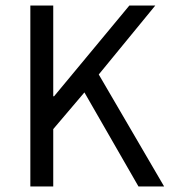

<svg xmlns="http://www.w3.org/2000/svg" viewBox="-20 -676 619 696"><path d="M90 0V-656H173V-327H176L449 -656H543L338 -406L575 0H482L286 -341L173 -208V0Z"/></svg>

Font: Source Sans 3 ExtraLight
Style: Regular
Weight: 400
Version: Version 3.052;hotconv 1.1.0;makeotfexe 2.6.0